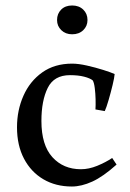

<svg xmlns="http://www.w3.org/2000/svg" viewBox="-20 -664 475 700"><path d="M362 -259 328 -265Q329 -280 328.5 -301.5Q328 -323 325.5 -343Q323 -363 318 -371Q308 -379 286.5 -384.5Q265 -390 235 -390Q177 -390 154 -343.5Q131 -297 131 -223Q131 -135 171 -91Q211 -47 275 -47Q304 -47 334.5 -59.5Q365 -72 389 -88L405 -64Q356 -20 316.5 -2Q277 16 242 16Q183 16 138 -10.5Q93 -37 67.5 -85.5Q42 -134 42 -200Q42 -262 65.5 -315Q89 -368 134 -400Q179 -432 243 -432Q266 -432 297 -425Q328 -418 356.5 -409Q385 -400 398 -394Q397 -381 390.5 -354Q384 -327 376 -299.5Q368 -272 362 -259ZM188 -591Q188 -614 203 -629Q218 -644 243 -644Q268 -644 283.5 -629Q299 -614 299 -591Q299 -569 283.5 -554Q268 -539 243 -539Q219 -539 203.5 -554Q188 -569 188 -591Z"/></svg>

Font: Buenard
Style: Regular
Weight: 400
Version: Version 2.000